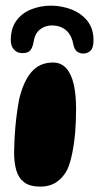

<svg xmlns="http://www.w3.org/2000/svg" viewBox="-20 -652 358 694"><path d="M125.5 22.5Q88 22.5 67.5 7Q47 -8.5 39 -36.2Q31 -64 31 -100.5Q31 -114.5 31.8 -129.8Q32.5 -145 33.2 -161Q34 -177 35.5 -193.5Q37 -210 39 -226.5Q41 -243 43.5 -259.8Q46 -276.5 49 -292Q64 -357 93.5 -391.5Q123 -426 171.5 -426Q201 -426 219.5 -405.2Q238 -384.5 246.5 -347.2Q255 -310 255 -259Q255 -237 254.2 -215.5Q253.5 -194 251.8 -173.8Q250 -153.5 247.2 -134.2Q244.5 -115 241 -97.8Q237.5 -80.5 233 -65.5Q228.5 -50.5 223 -38.5Q208.5 -10.5 184.5 6Q160.5 22.5 125.5 22.5ZM61 -460Q42 -460 30.5 -472.8Q19 -485.5 19 -506.5Q19 -549.5 39.2 -577.2Q59.5 -605 92.8 -618.2Q126 -631.5 164.5 -631.5Q202.5 -631.5 237.8 -618Q273 -604.5 295.5 -576.8Q318 -549 318 -506.5Q318 -479 307.2 -468.8Q296.5 -458.5 281 -458.5Q267.5 -458.5 258 -466.2Q248.5 -474 245 -492Q240.5 -515.5 229.8 -530.5Q219 -545.5 203.2 -552.8Q187.5 -560 167 -560Q143 -560 124.2 -545.2Q105.5 -530.5 101 -498.5Q98 -481 90 -470.5Q82 -460 61 -460Z"/></svg>

Font: Gluten SemiBold
Style: Regular
Weight: 600
Designer: Tyler Finck
Foundry: Etcetera Type Company
Version: Version 1.300